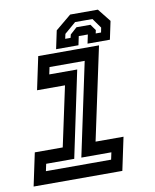

<svg xmlns="http://www.w3.org/2000/svg" viewBox="-79 -751 655 812"><g transform="rotate(-10 248.0 -345.0)"><path d="M-0.5 0 29.5 -141.5H149.5L204.5 -398.5H84.5L114.5 -540H375.5L290.5 -141.5H410.5L380.5 0ZM62 -55H342L348.5 -85.5H219.5L304.5 -486H153.5L147 -455.5H267L189 -85.5H68.5ZM397 -689.5 441.5 -633.5 425 -555.5H329L337 -593.5H298L290 -555.5H194L210.5 -633.5L278 -689.5ZM367.5 -654.5H293L244 -612.5L239.5 -592H262.5L266 -606L295 -632H355L373.5 -606L370.5 -592H393.5L397.5 -612.5Z"/></g></svg>

Font: Tourney SemiBold
Style: Italic
Weight: 600
Italic angle: -12°
Version: Version 1.015